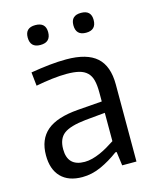

<svg xmlns="http://www.w3.org/2000/svg" viewBox="-112 -815 728 897"><g transform="rotate(-15 252.0 -366.5)"><path d="M175 5Q108 5 72 -32Q36 -69 36 -137Q36 -214 84 -255Q132 -296 235 -304L353 -313V-357Q353 -392 347 -415.5Q341 -439 326 -453.5Q311 -468 287 -474Q263 -480 227 -480Q196 -480 157.5 -475.5Q119 -471 78 -463L71 -529Q119 -537 161.5 -541.5Q204 -546 243 -546Q343 -546 390 -504Q437 -462 437 -373V0H368L359 -67H353Q310 -35 265.5 -15Q221 5 175 5ZM204 -61Q222 -61 241 -66Q260 -71 279.5 -79.5Q299 -88 317.5 -99Q336 -110 353 -121V-258L257 -249Q182 -241 151.5 -218Q121 -195 121 -144Q121 -61 204 -61ZM145 -642Q96 -642 96 -691Q96 -738 145 -738Q195 -738 195 -691Q195 -642 145 -642ZM366 -642Q317 -642 317 -691Q317 -738 366 -738Q415 -738 415 -691Q415 -642 366 -642Z"/></g></svg>

Font: Encode Sans Narrow
Style: Regular
Weight: 400
Designer: Pablo Impallari, Andres Torresi
Foundry: Pablo Impallari, Andres Torresi
Version: Version 1.000; ttfautohint (v1.00) -l 8 -r 50 -G 200 -x 14 -